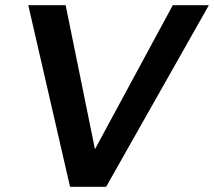

<svg xmlns="http://www.w3.org/2000/svg" viewBox="-20 -720 825 740"><path d="M389 0H250L89 -700H233L346 -145L646 -700H785Z"/></svg>

Font: Argentum Sans Medium
Style: Italic
Weight: 500
Italic angle: -11°
Designer: Julieta Ulanovsky (font), Cristiano Sobral (main changes and remaster)
Foundry: Julieta Ulanovsky (font), Cristiano Sobral (main changes and remaster)
Version: Version 2.007;June 15, 2022;FontCreator 14.0.0.2814 64-bit; 